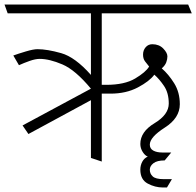

<svg xmlns="http://www.w3.org/2000/svg" viewBox="-31 -700 870 851"><path d="M372 0V-256L95 -106L69 -144L372 -307Q303 -390 245.5 -414.5Q188 -439 145 -439Q126 -439 100.5 -430Q75 -421 53 -411L28 -454Q50 -462 83.5 -472Q117 -482 135 -482Q178 -482 240 -464.5Q302 -447 372 -368V-641H3L-11 -680H803L819 -641H420V-324H440Q521 -324 568 -352Q615 -380 630 -405Q620 -417 611.5 -428.5Q603 -440 603 -458Q603 -477 614.5 -490.5Q626 -504 644 -504Q674 -504 692.5 -485Q711 -466 711 -450Q711 -438 706 -424Q701 -410 686 -397Q716 -371 741 -331Q766 -291 766 -238Q766 -177 699.5 -134.5Q633 -92 633 -59Q633 -41 648.5 -32.5Q664 -24 689 -24H728L699 11Q665 11 649 23.5Q633 36 633 52Q633 70 646 82Q659 94 694 94H731L709 131H691Q656 131 623.5 113.5Q591 96 591 52Q591 33 599.5 17Q608 1 624 -6Q612 -10 601.5 -26.5Q591 -43 591 -62Q591 -116 654 -154Q717 -192 717 -241Q717 -288 696 -319Q675 -350 653 -369Q632 -340 580 -312.5Q528 -285 459 -285H420V16Z"/></svg>

Font: Palanquin Thin
Style: Regular
Weight: 250
Designer: Pria Ravichandran
Version: Version 1.001